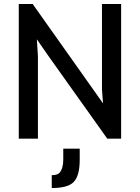

<svg xmlns="http://www.w3.org/2000/svg" viewBox="-20 -700 707 969"><path d="M74.7 -679.7H145L500 -178.2L494.6 -248.5V-679.7H591.3V0H521.5L225.1 -416.5L166 -501.5L171.4 -416.5V0H74.7ZM382.3 50.3V106Q382.3 189.5 350.1 220.2Q320.3 249 241.2 249V184.1Q270 184.1 280.8 171.4Q299.3 149.4 299.3 106V50.3Z"/></svg>

Font: Inder
Style: Regular
Weight: 400
Designer: Irina Smirnova
Foundry: Irina Smirnova
Version: Version 1.001